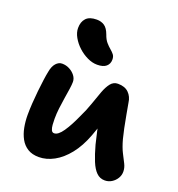

<svg xmlns="http://www.w3.org/2000/svg" viewBox="-146 -935 987 1067"><g transform="rotate(20 347.0 -402.0)"><path d="M202 12.4Q162.2 12.4 135.5 -4.3Q108.8 -21 93.2 -49.4Q77.6 -77.8 70.8 -113.4Q64 -149 64 -186.6Q64 -218.4 66.4 -255.6Q68.8 -292.8 72.7 -329.9Q76.6 -367 81 -398.8Q85.4 -430.6 89.4 -449.6Q95.4 -484.6 111.4 -502.4Q127.4 -520.2 147.6 -520.2Q171.2 -520.2 191.6 -509.4Q212 -498.6 225 -481.6Q238 -464.6 238 -444.4Q238 -428.6 234.1 -402.3Q230.2 -376 225.1 -344.6Q220 -313.2 216.1 -280.6Q212.2 -248 212.2 -218Q212.2 -200.4 213.5 -182.6Q214.8 -164.8 220.1 -152.9Q225.4 -141 236.8 -141Q260.6 -141 287.3 -180Q314 -219 340.8 -279.2Q362.8 -324 377.5 -367.2Q392.2 -410.4 405.1 -444.9Q418 -479.4 434.6 -500.3Q451.2 -521.2 477.6 -521.2Q518.6 -521.2 541.1 -498.8Q563.6 -476.4 567.6 -442.2Q572.6 -415.6 579.4 -376.8Q586.2 -338 594 -300.7Q601.8 -263.4 607.6 -241.6Q620.2 -195.6 635.2 -166.6Q650.2 -137.6 661 -116Q671.8 -94.4 671.8 -71.4Q671.8 -50.4 660.7 -32.2Q649.6 -14 631.2 -2.5Q612.8 9 590.6 9Q561.6 9 541.2 -11.2Q520.8 -31.4 505.3 -69.4Q489.8 -107.4 475.4 -160Q466.2 -197.4 457.8 -235.4Q449.4 -273.4 442.8 -310Q436.2 -346.6 431.4 -378.6L501.6 -390.4Q496.8 -374.8 488.3 -346.7Q479.8 -318.6 467 -281.9Q454.2 -245.2 438.6 -202.4Q412.2 -132 373.7 -83.8Q335.2 -35.6 290.8 -11.6Q246.4 12.4 202 12.4ZM331 -580.8Q302.4 -580.8 272.6 -595Q242.8 -609.2 218 -632.1Q193.2 -655 177.7 -682.6Q162.2 -710.2 162.2 -736.8Q162.2 -773.2 182 -794.6Q201.8 -816 244.8 -816Q271.2 -816 290.4 -803.1Q309.6 -790.2 322 -756.4Q331.4 -729.2 344.9 -713.7Q358.4 -698.2 371.3 -687.5Q384.2 -676.8 393 -665.7Q401.8 -654.6 401.8 -636.2Q401.8 -611.2 384.4 -596Q367 -580.8 331 -580.8Z"/></g></svg>

Font: Shantell Sans Light
Style: Regular
Weight: 300
Designer: Stephen Nixon, Anya Danilova, Shantell Martin
Foundry: Arrow Type
Version: Version 1.011;[c5ecc13dd]